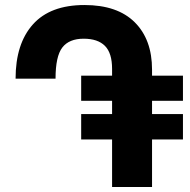

<svg xmlns="http://www.w3.org/2000/svg" viewBox="-20 -744 756 764"><path d="M303 -290H426V-343H303V-443H426V-470Q426 -533 397.5 -561.5Q369 -590 313 -590Q255 -590 228 -555Q201 -520 201 -431H42Q42 -570 111 -647Q180 -724 316 -724Q447 -724 516 -655.5Q585 -587 585 -467V-443H708V-343H585V-290H708V-189H585V0H426V-189H303Z"/></svg>

Font: Noto Sans Armenian SemiCondensed ExtraBold
Style: Regular
Weight: 800
Width: 4
Designer: Monotype Design Team
Foundry: Monotype Imaging Inc.
Version: Version 2.008; ttfautohint (v1.8.4.7-5d5b)